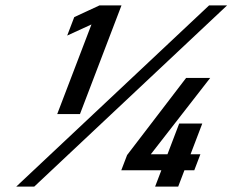

<svg xmlns="http://www.w3.org/2000/svg" viewBox="-20 -687 896 707"><path d="M190.7 -267H274.5L427.3 -667H346.1L253.4 -624L227.4 -556L316.8 -597ZM39.9 0H106.2L816.1 -667H749.8ZM551.2 0H636.2L659.1 -60H695.4L717.9 -119H681.7L724.8 -232H639.8L596.7 -119H535.4L754 -400H665.3L448 -116L426.6 -60H574.1Z"/></svg>

Font: Din Kursivschrift
Style: Breit
Weight: 400
Version: Version 1.089